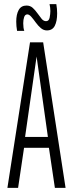

<svg xmlns="http://www.w3.org/2000/svg" viewBox="-20 -914 355 934"><path d="M16 0 126 -708H190L299 0H247L218 -195H97L68 0ZM102 -248H213L158 -639ZM63 -764Q59 -787 59 -809Q59 -844 71 -865.5Q83 -887 109 -887Q127 -887 139.5 -875.5Q152 -864 162.5 -849Q173 -834 182.5 -822.5Q192 -811 204 -811Q218 -811 221.5 -828.5Q225 -846 225 -860Q225 -877 221 -894H254Q258 -871 258 -849Q258 -811 246.5 -788.5Q235 -766 208 -766Q192 -766 178.5 -777.5Q165 -789 154 -804.5Q143 -820 132.5 -832Q122 -844 113 -844Q102 -844 97.5 -831Q93 -818 93 -801Q93 -778 98 -764Z"/></svg>

Font: Georama Extra Condensed Light
Style: Regular
Weight: 300
Width: 2
Designer: Jean-Baptiste Levee
Foundry: Production Type
Version: Version 1.000